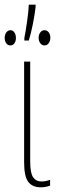

<svg xmlns="http://www.w3.org/2000/svg" viewBox="-34 -790 250 820"><path d="M95 -101Q95 -51 107.5 -33Q120 -15 143 -15Q161 -15 180 -22V3Q159 10 141 10Q104 10 86.5 -13.5Q69 -37 69 -97V-527H95ZM118 -760Q115 -731 106.5 -688Q98 -645 89 -617H70V-628Q75 -652 81.5 -697Q88 -742 89 -770H118ZM34 -628Q34 -614 27.5 -605Q21 -596 11 -596Q-1 -596 -7.5 -605.5Q-14 -615 -14 -628Q-14 -642 -7 -651.5Q0 -661 11 -661Q21 -661 27.5 -651.5Q34 -642 34 -628ZM181 -629Q181 -615 174 -605.5Q167 -596 156 -596Q145 -596 138 -605.5Q131 -615 131 -629Q131 -642 138 -651.5Q145 -661 156 -661Q167 -661 174 -652Q181 -643 181 -629Z"/></svg>

Font: Noto Sans Display Thin Cond
Style: Regular
Weight: 250
Width: 3
Designer: Monotype Design team
Foundry: Monotype Imaging Inc.
Version: Version 1.000